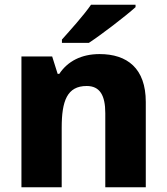

<svg xmlns="http://www.w3.org/2000/svg" viewBox="-20 -786 699 806"><path d="M549 -756V-766H362C331 -721 273 -657 240 -620V-606H353C405 -640 507 -718 549 -756ZM398 -559C322 -559 264 -529 229 -476H222L199 -549H70V0H239V-250C239 -363 262 -425 344 -425C399 -425 422 -386 422 -311V0H592V-358C592 -499 514 -559 398 -559Z"/></svg>

Font: Noto Sans Thai Looped ExtraBold
Style: Regular
Weight: 800
Designer: Cadson Demak Team
Foundry: Cadson Demak Co., Ltd.
Version: Version 1.001